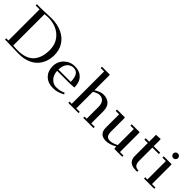

<svg xmlns="http://www.w3.org/2000/svg" viewBox="180 -1779 2837 2837"><g transform="rotate(45 1598.0 -361.0)"><path d="M22 -676.8V-702.1H104Q140.6 -702.1 205.8 -705.6Q271 -709 323.2 -709Q448.7 -709 543.2 -664.1Q637.7 -619.1 687.7 -539.1Q737.8 -459 737.8 -355Q737.8 -275.4 712.2 -209Q686.5 -142.6 638.2 -94.5Q589.8 -46.4 516.6 -19.8Q443.4 6.8 352.1 6.8Q274.4 6.8 195.3 3.4Q116.2 0 104 0H58.1V-25.9H104V-676.8ZM206.1 -23.9Q250 -19 306.2 -19Q394.5 -19 459.2 -43.5Q523.9 -67.9 562 -113.8Q600.1 -159.7 618.2 -219.7Q636.2 -279.8 636.2 -356.9Q636.2 -502.9 536.9 -593Q437.5 -683.1 274.9 -683.1Q246.1 -683.1 206.1 -678.2Z M1069.8 -452.1Q1168.5 -452.1 1226.3 -392.8Q1284.2 -333.5 1284.2 -223.1L1190.9 -217.8H929.2Q934.1 -135.3 980.5 -85.7Q1026.9 -36.1 1093.8 -36.1Q1134.8 -36.1 1167 -43.9Q1199.2 -51.8 1236.8 -67.9L1249 -43.9Q1190.4 -15.1 1152.3 -4.2Q1114.3 6.8 1062 6.8Q958.5 6.8 896.2 -55.2Q834 -117.2 834 -217.8Q834 -318.4 902.8 -385.3Q971.7 -452.1 1069.8 -452.1ZM929.2 -245.1H1187Q1187 -422.9 1069.8 -422.9Q1044.9 -422.9 1021.5 -413.3Q998 -403.8 977.3 -384Q956.5 -364.3 943.4 -328.4Q930.2 -292.5 929.2 -245.1Z M1355 -702.1V-729H1519.5L1522 -702.1V-404.8Q1606 -456.1 1657.7 -456.1Q1745.1 -456.1 1790 -410.2Q1835 -364.3 1835 -274.9V-25.9H1907.7V0H1693.8V-25.9H1738.8V-270Q1738.8 -340.3 1709.5 -375.2Q1680.2 -410.2 1626 -410.2Q1587.4 -410.2 1522 -372.1V-25.9H1594.7V0H1380.9V-25.9H1426.8V-702.1Z M1960 -411.1V-439H2124.5L2127 -411.1V-150.9Q2127 -89.4 2147.2 -63.2Q2167.5 -37.1 2213.9 -37.1Q2242.2 -37.1 2278.6 -49.8Q2314.9 -62.5 2338.9 -76.2V-411.1H2267.6V-439H2432.6L2434.6 -411.1V-25.9H2507.8V0H2342.8L2338.9 -23.9V-45.9Q2246.1 6.8 2168.9 6.8Q2138.2 6.8 2113.8 -1.2Q2089.4 -9.3 2074.2 -22.2Q2059.1 -35.2 2049.3 -53.2Q2039.6 -71.3 2035.6 -89.8Q2031.7 -108.4 2031.7 -128.9V-411.1Z M2559.6 -411.1V-439H2631.3V-583L2724.1 -587.9L2726.6 -561V-439H2862.3V-411.1H2726.6V-141.1Q2726.6 -79.6 2749 -52.7Q2771.5 -25.9 2821.3 -25.9V0H2779.3Q2738.3 0 2708.5 -12Q2678.7 -23.9 2662.4 -44.2Q2646 -64.5 2638.7 -87.4Q2631.3 -110.4 2631.3 -136.2V-411.1Z M2936.5 -411.1V-439H3101.1L3103.5 -411.1V-25.9H3176.3V0H2962.4V-25.9H3008.3V-411.1ZM3020.8 -533Q3006.3 -547.9 3006.3 -567.9Q3006.3 -587.9 3020.8 -602.5Q3035.2 -617.2 3055.2 -617.2Q3075.2 -617.2 3090.3 -602.5Q3105.5 -587.9 3105.5 -567.9Q3105.5 -547.9 3090.3 -533Q3075.2 -518.1 3055.2 -518.1Q3035.2 -518.1 3020.8 -533Z"/></g></svg>

Font: Dehuti
Style: Bold
Weight: 700
Version: Version 1.2